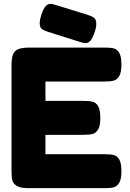

<svg xmlns="http://www.w3.org/2000/svg" viewBox="-20 -981 678 1001"><path d="M187 -860Q187 -878 195 -902Q206 -935 217.5 -948Q229 -961 244 -961Q251 -961 260.5 -958Q270 -955 274 -954L439 -903Q461 -896 471.5 -887Q482 -878 482 -857Q482 -839 474 -815Q463 -782 451.5 -769Q440 -756 425 -756Q418 -756 398 -762L395 -763L230 -815Q208 -822 197.5 -830.5Q187 -839 187 -860ZM613 -88Q613 -47 601.5 -28Q590 -9 572.5 -4.5Q555 0 524 0H128Q87 0 68 -11.5Q49 -23 44.5 -40.5Q40 -58 40 -89V-645Q40 -696 59 -714.5Q78 -733 131 -733H525Q556 -733 573.5 -728.5Q591 -724 602 -705Q613 -686 613 -644Q613 -603 601.5 -584Q590 -565 572.5 -560.5Q555 -556 524 -556H217V-455H415Q446 -455 463.5 -450.5Q481 -446 492 -427Q503 -408 503 -366Q503 -325 491.5 -306Q480 -287 462.5 -282.5Q445 -278 413 -278H217V-177H525Q556 -177 573.5 -172.5Q591 -168 602 -149Q613 -130 613 -88Z"/></svg>

Font: Fredoka One
Style: Regular
Weight: 400
Designer: Milena B. Brandão, Ben Nathan
Version: Version 2.000; ttfautohint (v1.5.33-1714) -l 8 -r 50 -G 200 